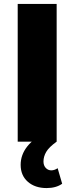

<svg xmlns="http://www.w3.org/2000/svg" viewBox="-20 -720 379 976"><path d="M70 0V-700H268V0ZM217 236Q158 236 121.5 204Q85 172 85 118Q85 67 118.5 24.5Q152 -18 215 -46L268 0Q229 28 215 52Q201 76 201 101Q201 121 212.5 133.5Q224 146 241 146Q249 146 257.5 143Q266 140 273 135L296 214Q265 236 217 236Z"/></svg>

Font: MOST Montserrat ExtraBold
Style: Regular
Weight: 800
Designer: Julieta Ulanovsky
Foundry: Julieta Ulanovsky
Version: Version 8.000;March 11, 2024;FontCreator 15.0.0.2926 64-bit